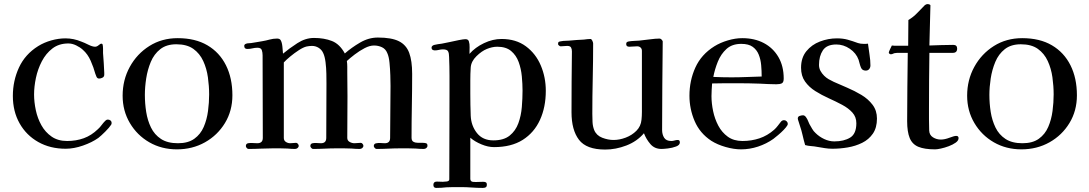

<svg xmlns="http://www.w3.org/2000/svg" viewBox="-20 -729 5339 941"><path d="M527 -126Q527 -124 526.5 -122Q526 -120 525 -118Q516 -104 496 -84Q476 -64 462 -53Q431 -31 386.5 -15.5Q342 0 302 0Q226 0 167.5 -33Q109 -66 76 -124.5Q43 -183 43 -259Q43 -333 73 -398Q103 -463 167 -503Q196 -521 231.5 -531Q267 -541 301 -541Q321 -541 340.5 -537Q360 -533 379 -525Q393 -520 413 -510Q433 -500 446 -500Q455 -500 463.5 -507.5Q472 -515 477 -515Q481 -515 483 -511Q485 -501 485 -490Q485 -479 485 -469Q487 -444 488.5 -420Q490 -396 491 -372Q491 -370 491 -367.5Q491 -365 491 -363Q491 -353 482.5 -348.5Q474 -344 466 -344Q457 -344 453 -352.5Q449 -361 447 -368Q439 -398 424.5 -431Q410 -464 386 -485Q373 -497 353.5 -506.5Q334 -516 315 -516Q269 -516 237 -491.5Q205 -467 185 -428.5Q165 -390 156 -347Q147 -304 147 -266Q147 -229 155.5 -189Q164 -149 183 -115Q202 -81 233 -59.5Q264 -38 309 -38Q353 -38 390.5 -51.5Q428 -65 460 -96Q470 -105 478 -116Q486 -127 496 -137Q502 -143 508 -143Q516 -143 521.5 -138.5Q527 -134 527 -126Z M1005 -266Q1005 -307 999 -350Q993 -393 976 -430Q959 -467 927.5 -489.5Q896 -512 844 -512Q796 -512 765.5 -488Q735 -464 719 -425.5Q703 -387 696.5 -344.5Q690 -302 690 -264Q690 -222 696.5 -180.5Q703 -139 720 -104Q737 -69 769 -48Q801 -27 852 -27Q902 -27 932.5 -49Q963 -71 978.5 -107Q994 -143 999.5 -185Q1005 -227 1005 -266ZM1119 -262Q1119 -186 1082.5 -126Q1046 -66 984.5 -31.5Q923 3 847 3Q772 3 712 -31.5Q652 -66 616.5 -126Q581 -186 581 -260Q581 -337 616 -401Q651 -465 712 -503.5Q773 -542 851 -542Q937 -542 996.5 -507Q1056 -472 1087.5 -409Q1119 -346 1119 -262Z M2075 -15Q2075 -8 2069.5 -3.5Q2064 1 2057 1Q2047 1 2037.5 0.5Q2028 0 2017 -1Q1998 -2 1980 -2Q1962 -2 1943 -2Q1913 -2 1883.5 -0.5Q1854 1 1825 1Q1821 1 1816.5 -4Q1812 -9 1812 -13Q1812 -24 1822.5 -26.5Q1833 -29 1846 -28Q1859 -27 1866 -27Q1892 -27 1892 -53Q1892 -117 1893 -180.5Q1894 -244 1894 -308Q1894 -328 1893 -359.5Q1892 -391 1889 -421.5Q1886 -452 1878 -469Q1870 -489 1852 -497.5Q1834 -506 1813 -506Q1792 -506 1767 -493Q1742 -480 1718.5 -462Q1695 -444 1680 -430Q1682 -417 1682 -402.5Q1682 -388 1682 -374Q1682 -345 1682.5 -315.5Q1683 -286 1683 -257Q1683 -206 1682.5 -155Q1682 -104 1682 -53Q1682 -40 1693.5 -33.5Q1705 -27 1717 -27Q1725 -27 1732.5 -28Q1740 -29 1748 -29Q1753 -29 1757 -24Q1761 -19 1761 -15Q1761 -8 1755.5 -3.5Q1750 1 1743 1Q1733 1 1723.5 0.5Q1714 0 1703 -1Q1684 -2 1665.5 -2Q1647 -2 1629 -2Q1600 -2 1571.5 -0.5Q1543 1 1514 1Q1510 1 1505.5 -4Q1501 -9 1501 -13Q1501 -25 1512 -27Q1522 -29 1532.5 -28Q1543 -27 1553 -27Q1579 -27 1579 -53Q1579 -120 1579.5 -186.5Q1580 -253 1580 -320Q1580 -340 1579.5 -368Q1579 -396 1575.5 -424Q1572 -452 1564 -469Q1557 -485 1542 -494.5Q1527 -504 1509 -504Q1496 -504 1482 -501Q1466 -497 1444.5 -483Q1423 -469 1403 -452.5Q1383 -436 1371 -423Q1371 -331 1371 -238Q1371 -145 1371 -53Q1371 -40 1381 -33.5Q1391 -27 1402 -27Q1410 -27 1417 -28Q1424 -29 1431 -29Q1436 -29 1440 -24Q1444 -19 1444 -15Q1444 -8 1438.5 -3.5Q1433 1 1426 1Q1417 1 1408 0.5Q1399 0 1389 -1Q1371 -2 1353 -2Q1335 -2 1317 -2Q1288 -2 1258 -0.5Q1228 1 1198 1Q1193 1 1189 -4Q1185 -9 1185 -13Q1185 -25 1196 -27Q1207 -29 1218.5 -28Q1230 -27 1241 -27Q1268 -27 1268 -53Q1268 -154 1267.5 -255.5Q1267 -357 1267 -458Q1267 -472 1263 -483.5Q1259 -495 1242 -495Q1229 -495 1217 -492Q1205 -489 1192 -489Q1177 -489 1177 -504Q1177 -512 1187 -515Q1192 -517 1198.5 -517Q1205 -517 1211 -518Q1225 -520 1238.5 -522.5Q1252 -525 1265 -527Q1283 -530 1301 -535Q1319 -540 1338 -540Q1350 -540 1355 -533Q1362 -522 1364 -500.5Q1366 -479 1367 -466Q1398 -492 1437.5 -517.5Q1477 -543 1519 -543Q1569 -543 1607 -528Q1645 -513 1670 -467Q1703 -496 1745 -520.5Q1787 -545 1832 -545Q1899 -545 1935 -527Q1971 -509 1985.5 -470Q2000 -431 2000 -367Q2000 -289 1998.5 -210.5Q1997 -132 1997 -54Q1997 -39 2006.5 -34Q2016 -29 2029.5 -29Q2043 -29 2053 -29Q2061 -29 2068 -27Q2075 -25 2075 -15Z M2541 -285Q2541 -317 2537.5 -354.5Q2534 -392 2522 -425Q2510 -458 2485 -479Q2460 -500 2417 -500Q2404 -500 2391 -497Q2378 -494 2366 -489Q2341 -479 2315 -453.5Q2289 -428 2287 -398Q2285 -367 2285 -334.5Q2285 -302 2285 -270Q2285 -243 2285.5 -216Q2286 -189 2287 -162Q2289 -113 2317.5 -77Q2346 -41 2398 -41Q2449 -41 2478 -64.5Q2507 -88 2520.5 -125Q2534 -162 2537.5 -204.5Q2541 -247 2541 -285ZM2655 -284Q2655 -204 2626.5 -141.5Q2598 -79 2542 -43.5Q2486 -8 2401 -8Q2372 -8 2339.5 -21.5Q2307 -35 2285 -54Q2285 -4 2285 46.5Q2285 97 2285 147Q2285 156 2291 160Q2293 162 2300.5 162.5Q2308 163 2312 163Q2321 163 2330 162.5Q2339 162 2348 162Q2356 162 2361 164.5Q2366 167 2366 176Q2366 186 2360.5 189Q2355 192 2346 192Q2319 192 2292 190Q2265 188 2237 188Q2220 188 2202.5 188Q2185 188 2168 189Q2144 192 2118 192Q2104 192 2104 177Q2104 161 2121 161Q2129 161 2136 161.5Q2143 162 2150 162Q2156 162 2169 160.5Q2182 159 2182 150Q2182 46 2182.5 -57.5Q2183 -161 2183 -264Q2183 -311 2183 -357.5Q2183 -404 2181 -450Q2181 -468 2176 -477.5Q2171 -487 2151 -487Q2141 -487 2131 -484.5Q2121 -482 2111 -482Q2105 -482 2100 -485Q2095 -488 2095 -495Q2095 -501 2099.5 -504.5Q2104 -508 2109 -509Q2117 -511 2126.5 -512.5Q2136 -514 2145 -515Q2158 -517 2182 -522.5Q2206 -528 2229 -532.5Q2252 -537 2261 -537Q2275 -537 2278 -526Q2282 -514 2281.5 -497.5Q2281 -481 2281 -469V-465Q2309 -497 2352 -517.5Q2395 -538 2438 -538Q2509 -538 2557.5 -502Q2606 -466 2630.5 -408Q2655 -350 2655 -284Z M3312 -31Q3312 -18 3293.5 -11Q3275 -4 3253.5 -1.5Q3232 1 3222 1Q3188 1 3167.5 -23Q3147 -47 3136 -76Q3102 -36 3050 -16Q2998 4 2946 4Q2854 4 2817.5 -44Q2781 -92 2781 -179Q2781 -253 2781.5 -327.5Q2782 -402 2783 -477Q2783 -489 2778.5 -496.5Q2774 -504 2760 -504Q2752 -504 2744 -503Q2736 -502 2728 -502Q2724 -502 2719.5 -506Q2715 -510 2715 -513Q2715 -522 2719 -524Q2723 -526 2731 -527Q2741 -529 2751 -529Q2761 -529 2771 -530Q2789 -532 2806.5 -533Q2824 -534 2842 -535Q2850 -536 2858 -537Q2866 -538 2874 -538Q2879 -538 2883 -529.5Q2887 -521 2887 -516Q2887 -430 2885 -343.5Q2883 -257 2883 -171Q2883 -152 2884 -131Q2885 -110 2892 -92Q2903 -65 2931.5 -54Q2960 -43 2987 -43Q3016 -43 3046.5 -54.5Q3077 -66 3099 -88Q3121 -110 3124 -142Q3126 -161 3126 -180.5Q3126 -200 3126 -219V-480Q3126 -490 3119.5 -496Q3113 -502 3103 -502Q3093 -502 3083.5 -501Q3074 -500 3064 -500Q3049 -500 3049 -513Q3049 -520 3052.5 -522.5Q3056 -525 3062 -526Q3074 -528 3087 -528.5Q3100 -529 3113 -530Q3135 -532 3164 -536Q3193 -540 3213 -540Q3218 -540 3223.5 -534Q3229 -528 3228 -523Q3227 -416 3226 -308Q3225 -200 3225 -92Q3225 -70 3235 -54Q3245 -38 3270 -38Q3278 -38 3286 -40.5Q3294 -43 3302 -43Q3312 -43 3312 -31Z M3713 -354Q3713 -382 3710.5 -410Q3708 -438 3698.5 -461.5Q3689 -485 3669 -499.5Q3649 -514 3613 -514Q3568 -514 3540.5 -489Q3513 -464 3498 -426.5Q3483 -389 3476 -352Q3498 -351 3520.5 -350.5Q3543 -350 3565 -350Q3602 -350 3639 -351.5Q3676 -353 3713 -354ZM3841 -122Q3841 -119 3839 -115Q3834 -106 3821 -92.5Q3808 -79 3793.5 -67Q3779 -55 3770 -48Q3736 -24 3695 -10.5Q3654 3 3612 3Q3577 3 3536.5 -8.5Q3496 -20 3466 -39Q3410 -76 3384.5 -135.5Q3359 -195 3359 -260Q3359 -334 3388 -398Q3417 -462 3481 -502Q3510 -520 3547 -531Q3584 -542 3618 -542Q3678 -542 3723.5 -518Q3769 -494 3795 -449.5Q3821 -405 3821 -344Q3821 -325 3811.5 -320.5Q3802 -316 3785 -316Q3765 -316 3745 -317Q3725 -318 3705 -319Q3678 -320 3651.5 -320.5Q3625 -321 3599 -321Q3567 -321 3534.5 -321Q3502 -321 3470 -320Q3469 -304 3468 -289Q3467 -274 3467 -258Q3467 -223 3475 -184.5Q3483 -146 3500.5 -113Q3518 -80 3547 -59Q3576 -38 3619 -38Q3663 -38 3702 -51Q3741 -64 3774 -93Q3784 -102 3791.5 -112Q3799 -122 3807 -132Q3813 -140 3823 -140Q3830 -140 3835.5 -134.5Q3841 -129 3841 -122Z M4278 -148Q4278 -103 4258 -74Q4238 -45 4205.5 -29Q4173 -13 4135 -6.5Q4097 0 4060 0Q4041 0 4022.5 -3Q4004 -6 3986 -9Q3971 -12 3955.5 -13Q3940 -14 3926 -18Q3919 -42 3913.5 -66.5Q3908 -91 3900 -114Q3899 -119 3894.5 -131.5Q3890 -144 3890 -148Q3890 -158 3899.5 -161Q3909 -164 3916 -164Q3921 -164 3925.5 -160Q3930 -156 3932 -152Q3937 -145 3940 -137Q3943 -129 3947 -121Q3954 -109 3960.5 -97.5Q3967 -86 3977 -77Q3995 -59 4019.5 -47.5Q4044 -36 4069 -36Q4116 -36 4146.5 -54.5Q4177 -73 4177 -125Q4177 -156 4157.5 -177.5Q4138 -199 4107 -215.5Q4076 -232 4041.5 -247.5Q4007 -263 3976 -282.5Q3945 -302 3925.5 -329.5Q3906 -357 3906 -397Q3906 -446 3932 -478Q3958 -510 3998.5 -525.5Q4039 -541 4082 -541Q4111 -541 4134.5 -534.5Q4158 -528 4185 -518Q4197 -514 4213 -514Q4218 -514 4223.5 -514Q4229 -514 4234 -515Q4237 -489 4241.5 -461.5Q4246 -434 4246 -408Q4246 -398 4240 -390.5Q4234 -383 4223 -383Q4206 -383 4200 -397Q4196 -406 4193.5 -416Q4191 -426 4188 -436Q4176 -469 4145 -490Q4114 -511 4079 -511Q4032 -511 4013 -482.5Q3994 -454 3994 -411Q3994 -395 4001 -382Q4008 -369 4019 -358Q4029 -348 4041 -341Q4053 -334 4066 -328Q4095 -315 4131.5 -299.5Q4168 -284 4201.5 -264Q4235 -244 4256.5 -215.5Q4278 -187 4278 -148Z M4678 -52Q4678 -40 4664 -30Q4650 -20 4630 -12.5Q4610 -5 4591.5 -1Q4573 3 4563 3Q4511 3 4481 -9.5Q4451 -22 4438.5 -52.5Q4426 -83 4426 -135Q4426 -218 4427 -302Q4428 -386 4429 -470H4385Q4381 -470 4377.5 -470Q4374 -470 4369 -469Q4363 -469 4357.5 -466Q4352 -463 4346 -463Q4343 -463 4339.5 -465.5Q4336 -468 4336 -471Q4336 -475 4342.5 -488.5Q4349 -502 4351 -506Q4354 -505 4362 -505H4431L4432 -631Q4456 -645 4475 -665Q4494 -685 4513 -704Q4520 -709 4526 -709Q4530 -709 4535.5 -707Q4541 -705 4540 -700L4535 -506Q4564 -507 4593.5 -508Q4623 -509 4652 -509Q4671 -509 4671 -491Q4671 -470 4650 -470H4535Q4534 -402 4533.5 -334Q4533 -266 4533 -198Q4533 -171 4533 -143.5Q4533 -116 4534 -89Q4535 -67 4552.5 -56Q4570 -45 4591 -45Q4610 -45 4633.5 -54Q4657 -63 4666 -63Q4678 -63 4678 -52Z M5144 -266Q5144 -307 5138 -350Q5132 -393 5115 -430Q5098 -467 5066.5 -489.5Q5035 -512 4983 -512Q4935 -512 4904.5 -488Q4874 -464 4858 -425.5Q4842 -387 4835.5 -344.5Q4829 -302 4829 -264Q4829 -222 4835.5 -180.5Q4842 -139 4859 -104Q4876 -69 4908 -48Q4940 -27 4991 -27Q5041 -27 5071.5 -49Q5102 -71 5117.5 -107Q5133 -143 5138.5 -185Q5144 -227 5144 -266ZM5258 -262Q5258 -186 5221.5 -126Q5185 -66 5123.5 -31.5Q5062 3 4986 3Q4911 3 4851 -31.5Q4791 -66 4755.5 -126Q4720 -186 4720 -260Q4720 -337 4755 -401Q4790 -465 4851 -503.5Q4912 -542 4990 -542Q5076 -542 5135.5 -507Q5195 -472 5226.5 -409Q5258 -346 5258 -262Z"/></svg>

Font: Kaisei Tokumin Medium
Style: Regular
Weight: 500
Designer: Font-Kai,
Foundry: KAZUO KANAI
Version: Version 5.003